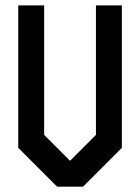

<svg xmlns="http://www.w3.org/2000/svg" viewBox="-20 -704 528 724"><path d="M341.8 -683.6H439.5V-146.5L293 0H195.3L48.8 -146.5V-683.6H146.5V-195.3L244.1 -97.7L341.8 -195.3Z"/></svg>

Font: BabelStone Runic
Style: Regular
Weight: 400
Designer: Andrew West
Foundry: BabelStone
Version: Version 7.004 November 9, 2023